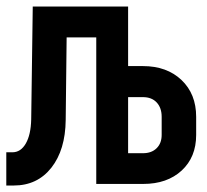

<svg xmlns="http://www.w3.org/2000/svg" viewBox="-20 -570 640 595"><path d="M-0.5 4.9V-98.1H18.6Q44.4 -98.1 60.1 -125.5Q75.7 -152.8 76.7 -200.2L81.5 -549.8H377V-365.2H422.9Q497.1 -365.2 542.5 -322Q587.9 -278.8 587.9 -208V-151.9Q587.9 -83 543 -41.5Q498 0 423.8 0H278.3V-454.1H186.5L183.6 -198.2Q182.6 -105.5 139.2 -50.3Q95.7 4.9 22.5 4.9ZM377 -95.2H422.9Q449.7 -95.2 465.3 -110.6Q481 -126 481 -151.9V-208Q481 -235.8 465.6 -252.4Q450.2 -269 422.9 -269H377Z"/></svg>

Font: UDEV Gothic 35
Style: Bold
Weight: 700
Version: v2.1.0; ttfautohint (v1.8.4.7-5d5b-dirty) -l 6 -r 45 -G 200 